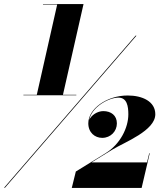

<svg xmlns="http://www.w3.org/2000/svg" viewBox="-37 -826 786 947"><path d="M78.5 -358.5V-356H339.5V-358.5H273.5L375 -806H175V-803.5H245L144.5 -358.5ZM631.5 -650 -17 100H-12.5L636 -650ZM661.5 101 701.5 -70H699L688 -25H414.5L518 -88.5C578 -125 729 -181.5 729 -262.5C729 -325.5 665.5 -355 593 -355C488.5 -355 398.5 -288.5 398.5 -218C398.5 -172 431 -146 467 -146C509 -146 539.5 -178.5 539.5 -217.5C539.5 -256.5 511 -278 472.5 -278C444 -278 413.5 -258.5 403 -234.5C415.5 -299 499.5 -344.5 547 -344.5C589.5 -344.5 596 -302 596 -262C596 -196.5 556.5 -115 484 -70.5L337 20L317 101Z"/></svg>

Font: Bodoni* 36pt Fatface
Style: Italic
Weight: 900
Italic angle: -13°
Version: Version 2.3